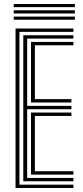

<svg xmlns="http://www.w3.org/2000/svg" viewBox="-20 -943 416 963"><path d="M58 0V-800H348.2V-783.2H77.5V-16.8H348.2V0ZM135.5 -67.2V-378.5H338.2V-361.5H155V-84.2H348.2V-67.2ZM96.8 -33.8V-766.2H348.2V-749.5H116.2V-412H338.2V-395.2H116.2V-50.5H348.2V-33.8ZM135.5 -429V-732.8H348.2V-715.8H155V-445.8H338.2V-429ZM48.8 -907.2V-923H355.5V-907.2ZM48.8 -844V-859.8H355.5V-844ZM48.8 -875.5V-891.5H355.5V-875.5Z"/></svg>

Font: Big Shoulders Inline Text Thin SemiBold
Style: Regular
Weight: 600
Version: Version 2.002